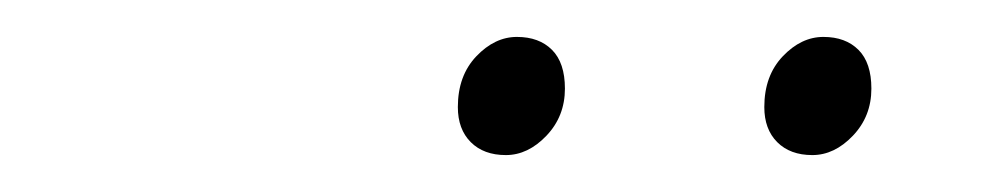

<svg xmlns="http://www.w3.org/2000/svg" viewBox="-20 -686 544 104"><path d="M254 -602Q242 -602 235 -609Q228 -616 228 -628Q228 -645 238 -655.5Q248 -666 260 -666Q272 -666 279 -659Q286 -652 286 -638Q286 -623 276 -612.5Q266 -602 254 -602ZM420 -602Q408 -602 401 -609Q394 -616 394 -628Q394 -645 404 -655.5Q414 -666 426 -666Q438 -666 445 -659Q452 -652 452 -638Q452 -623 442 -612.5Q432 -602 420 -602Z"/></svg>

Font: Source Sans Variable
Style: Italic
Weight: 200
Italic angle: -11°
Designer: Paul D. Hunt
Foundry: Adobe Systems Incorporated
Version: Version 3.006;hotconv 1.0.111;makeotfexe 2.5.65597